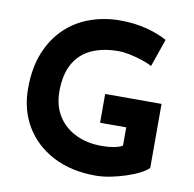

<svg xmlns="http://www.w3.org/2000/svg" viewBox="-83 -828 927 919"><g transform="rotate(10 381.0 -368.0)"><path d="M692 -74Q679 -60 651 -45.5Q623 -31 586.5 -19Q550 -7 512 0.5Q474 8 440 8Q321 8 233 -38Q145 -84 97.5 -164Q50 -244 50 -347Q50 -448 80.5 -522.5Q111 -597 163.5 -646.5Q216 -696 284.5 -720Q353 -744 428 -744Q499 -744 558 -728.5Q617 -713 658 -690L611 -555Q593 -565 563 -575Q533 -585 502 -591.5Q471 -598 447 -598Q368 -598 312.5 -571.5Q257 -545 228.5 -492Q200 -439 200 -360Q200 -291 231 -241Q262 -191 317.5 -164Q373 -137 444 -137Q475 -137 501 -141.5Q527 -146 545 -156V-245H418V-385H692Z"/></g></svg>

Font: Reem Kufi Fun
Style: Regular
Weight: 400
Designer: Khaled Hosny
Version: Version 1.005